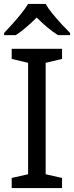

<svg xmlns="http://www.w3.org/2000/svg" viewBox="-20 -964 379 984"><path d="M298 0H40V-52L124 -71V-642L40 -662V-714H298V-662L214 -642V-71L298 -52ZM214 -944Q226 -922 248.5 -894.5Q271 -867 295.5 -840.5Q320 -814 339 -795V-784H277Q251 -800 223 -823.5Q195 -847 168 -874Q141 -847 114 -824Q87 -801 61 -784H1V-795Q20 -815 43.5 -841Q67 -867 89 -894.5Q111 -922 124 -944Z"/></svg>

Font: Noto Sans Meetei Mayek
Style: Regular
Weight: 400
Designer: Monotype Design Team and Neelakash Kshetrimayum
Foundry: Monotype Imaging Inc.
Version: Version 2.002